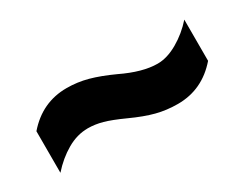

<svg xmlns="http://www.w3.org/2000/svg" viewBox="-35 -628 571 448"><g transform="rotate(-30 250.5 -403.5)"><path d="M235 -353Q202 -368 182 -373.5Q162 -379 143 -379Q114 -379 86.5 -363Q59 -347 36 -321V-433Q81 -485 147 -485Q176 -485 203.5 -477.5Q231 -470 266 -454Q320 -428 360 -428Q386 -428 414.5 -444.5Q443 -461 465 -486V-375Q420 -323 354 -323Q324 -323 297 -330Q270 -337 235 -353Z"/></g></svg>

Font: Noto Sans Tamil UI Condensed
Style: Bold
Weight: 700
Width: 3
Designer: Jelle Bosma - Monotype Design Team
Foundry: Monotype Imaging Inc.
Version: Version 2.004; ttfautohint (v1.8.4.7-5d5b)